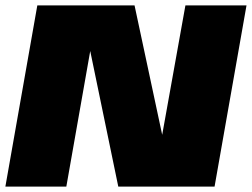

<svg xmlns="http://www.w3.org/2000/svg" viewBox="-57 -695 938 715"><path d="M82 -675H444L547 -193L633.5 -675H861L742 0H383.5L279 -505L190 0H-37Z"/></svg>

Font: Rudi
Style: Regular
Weight: 400
Italic angle: -10°
Designer: Tyler Finck
Foundry: Etcetera Type Company
Version: Version 1.111; ttfautohint (v1.8.4)